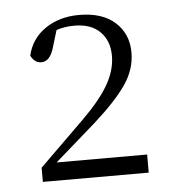

<svg xmlns="http://www.w3.org/2000/svg" viewBox="-39 -879 437 486"><g transform="rotate(-5 179.5 -635.5)"><path d="M51 -429V-465L164 -576Q210 -621 231.5 -658Q253 -695 253 -732Q253 -770 230 -793Q207 -816 165 -816Q140 -816 119 -809L106 -766Q96 -731 74 -731Q64 -731 57.5 -736.5Q51 -742 47 -750Q57 -793 93 -817.5Q129 -842 179 -842Q238 -842 270.5 -812.5Q303 -783 303 -736Q303 -693 276.5 -654.5Q250 -616 194 -566L90 -475H320V-429Z"/></g></svg>

Font: Source Serif 4 SmText Light
Style: Regular
Weight: 300
Designer: Frank Grießhammer
Foundry: Adobe
Version: Version 4.005;hotconv 1.1.0;makeotfexe 2.6.0